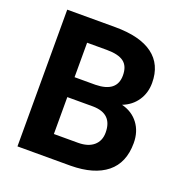

<svg xmlns="http://www.w3.org/2000/svg" viewBox="-128 -824 894 938"><g transform="rotate(20 319.0 -355.5)"><path d="M63.5 0V-710.9H312.5Q441.9 -710.9 508.8 -661.4Q575.7 -611.8 575.7 -516.1Q575.7 -463.9 548.8 -424.1Q522 -384.3 474.1 -365.7Q528.8 -352.1 560.3 -310.5Q591.8 -269 591.8 -209Q591.8 -106.4 526.4 -53.7Q460.9 -1 339.8 0ZM210 -309.6V-117.7H335.4Q387.2 -117.7 416.3 -142.3Q445.3 -167 445.3 -210.4Q445.3 -308.1 344.2 -309.6ZM210 -413.1H318.4Q429.2 -415 429.2 -501.5Q429.2 -549.8 401.1 -571Q373 -592.3 312.5 -592.3H210Z"/></g></svg>

Font: RobotoInd
Style: Bold
Weight: 700
Designer: Google
Version: Version 2.001150; 2014